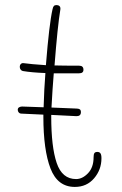

<svg xmlns="http://www.w3.org/2000/svg" viewBox="-20 -750 480 757"><path d="M380 -126Q380 -81 351 -47Q322 -13 275 -13Q207 -13 179 -86Q151 -159 151 -290V-298L65 -302Q58 -302 54 -306.5Q50 -311 50 -317Q50 -324 55.5 -327Q61 -330 67 -330L152 -327Q154 -400 159 -462Q105 -464 70 -470Q65 -471 61.5 -475.5Q58 -480 58 -486Q58 -494 62.5 -498Q67 -502 73 -501Q101 -497 161 -493Q174 -656 187 -713Q189 -723 192.5 -726.5Q196 -730 203 -730Q210 -730 214.5 -726Q219 -722 218 -713Q207 -647 195 -492Q230 -491 292 -491Q309 -491 309 -475Q309 -461 292 -461H227H192Q187 -401 183 -326L281 -322Q290 -322 294.5 -319Q299 -316 299 -308Q299 -292 282 -292L182 -297V-290Q182 -171 203.5 -107.5Q225 -44 280 -44Q305 -44 327 -67Q349 -90 349 -130Q349 -141 352 -146Q355 -151 364 -151Q372 -151 376 -145.5Q380 -140 380 -126Z"/></svg>

Font: Mali ExtraLight
Style: Regular
Weight: 275
Version: Version 1.000; ttfautohint (v1.6)